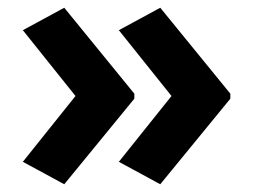

<svg xmlns="http://www.w3.org/2000/svg" viewBox="-20 -522 655 496"><path d="M146 -46 39 -104 175 -274 39 -444 146 -502 327 -280V-267ZM394 -46 287 -104 423 -274 287 -444 394 -502 575 -280V-267Z"/></svg>

Font: Noto Sans Hanifi Rohingya
Style: Bold
Weight: 700
Designer: Monotype Design Team and DaltonMaag
Foundry: Google LLC
Version: Version 2.102; ttfautohint (v1.8.4.7-5d5b)